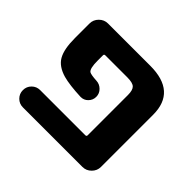

<svg xmlns="http://www.w3.org/2000/svg" viewBox="-128 -705 844 844"><g transform="rotate(45 294.0 -283.5)"><path d="M530.3 -78.1Q530.3 -54.7 513.2 -37.6Q496.1 -20.5 472.7 -20.5H102.5Q80.1 -20.5 64.5 -36.1Q48.8 -51.8 48.8 -74.2Q48.8 -96.7 64.5 -112.3Q80.1 -127.9 102.5 -127.9H382.8Q390.6 -127.9 390.6 -134.8V-385.7Q390.6 -416 378.9 -427.2Q367.2 -438.5 334 -438.5H197.3Q189.5 -438.5 189.5 -431.6V-397.5Q189.5 -349.6 203.1 -339.8Q212.9 -334 248 -332Q268.6 -331.1 283.2 -316.4Q297.9 -301.8 297.9 -281.2Q297.9 -260.7 283.2 -246.1Q269.5 -232.4 250 -232.4Q249 -232.4 248 -232.4Q177.7 -235.4 138.7 -246.1Q87.9 -260.7 68.4 -294.9Q48.8 -329.1 48.8 -397.5V-488.3Q48.8 -511.7 65.9 -528.8Q83 -545.9 106.4 -545.9H369.1Q530.3 -545.9 530.3 -402.3Z"/></g></svg>

Font: Gen Jyuu Gothic P Bold
Style: Bold
Weight: 700
Designer: [Source Han Sans]
Ryoko NISHIZUKA  (kana & ideographs); Paul D. Hunt (Latin, Greek & Cyrillic); Wenlong ZHANG  (bopomofo
Version: Version 1.002.20150607